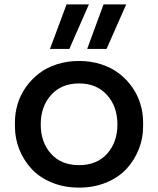

<svg xmlns="http://www.w3.org/2000/svg" viewBox="-20 -834 718 872"><path d="M463.9 -611.8H376L450.2 -814H553.2ZM294.9 -611.8H207L282.2 -814H383.8ZM47.9 -258.8V-278.8Q47.9 -321.8 60.3 -362.5Q72.8 -403.3 97.7 -438.5Q122.6 -473.6 157 -500.2Q191.4 -526.9 238.3 -542Q285.2 -557.1 338.9 -557.1Q392.6 -557.1 439.5 -542Q486.3 -526.9 520.8 -500.2Q555.2 -473.6 580.1 -438.5Q605 -403.3 617.4 -362.5Q629.9 -321.8 629.9 -278.8V-258.8Q629.9 -205.6 610.4 -156.2Q590.8 -106.9 555.2 -67.9Q519.5 -28.8 463.4 -5.4Q407.2 18.1 338.9 18.1Q270.5 18.1 214.4 -5.4Q158.2 -28.8 122.6 -67.9Q86.9 -106.9 67.4 -156.2Q47.9 -205.6 47.9 -258.8ZM513.2 -269Q513.2 -350.6 465.8 -402.8Q418.5 -455.1 338.9 -455.1Q259.3 -455.1 212.2 -402.8Q165 -350.6 165 -269Q165 -188 211.4 -136Q257.8 -84 338.9 -84Q419.9 -84 466.6 -136Q513.2 -188 513.2 -269Z"/></svg>

Font: Sora Medium
Style: Regular
Weight: 500
Designer: Jonathan Barnbrook, Julián Moncada
Foundry: Barnbrook Fonts
Version: Version 2.000